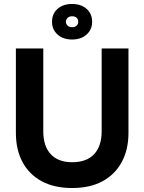

<svg xmlns="http://www.w3.org/2000/svg" viewBox="-20 -934 727 967"><path d="M343 13Q254 13 190.5 -21Q127 -55 93.5 -117.5Q60 -180 60 -265V-690H198V-273Q198 -198 235.5 -157.5Q273 -117 344 -117Q416 -117 454 -157.5Q492 -198 492 -273V-690H627V-265Q627 -180 593 -117.5Q559 -55 496 -21Q433 13 343 13ZM343 -735Q298 -735 270 -760Q242 -785 242 -824Q242 -865 270 -889.5Q298 -914 343 -914Q388 -914 416 -889.5Q444 -865 444 -824Q444 -785 416 -760Q388 -735 343 -735ZM343 -797Q358 -797 366 -805Q374 -813 374 -824Q374 -837 366 -844.5Q358 -852 343 -852Q329 -852 320.5 -844Q312 -836 312 -824Q312 -813 320.5 -805Q329 -797 343 -797Z"/></svg>

Font: Radio Canada Big SemiBold
Style: Regular
Weight: 600
Designer: Étienne Aubert Bonn
Foundry: Coppers and Brasses
Version: Version 1.001